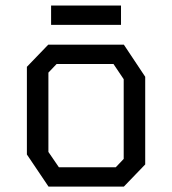

<svg xmlns="http://www.w3.org/2000/svg" viewBox="-20 -694 640 714"><path d="M159.5 -528 80 -445.5V-119.5L160.5 0H440.5L520 -82.5V-408.5L440.5 -528ZM160 -129V-424L190.5 -456H402L440 -399.5V-103L410.5 -72H199ZM430 -601.5V-673.5H170V-601.5Z"/></svg>

Font: Kode
Style: Regular
Weight: 400
Monospace: yes
Designer: Isa Ozler
Foundry: Kadena LLC
Version: Version 1.000;gftools[0.9.28]